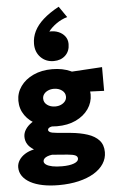

<svg xmlns="http://www.w3.org/2000/svg" viewBox="-71 -985 764 1257"><g transform="rotate(-5 311.0 -356.0)"><path d="M263.5 225Q205.5 225 158.5 215.5Q111.5 206 78 187.8Q44.5 169.5 26.5 143.8Q8.5 118 8.5 86Q8.5 62 22.2 40Q36 18 61.2 1.8Q86.5 -14.5 121.5 -22Q93 -39.5 79.8 -61.2Q66.5 -83 66.5 -110Q66.5 -135 81.5 -158Q96.5 -181 123.2 -199Q150 -217 185.2 -227Q220.5 -237 261.5 -235L294.5 -164Q268 -164.5 252.8 -161.8Q237.5 -159 231 -153.5Q224.5 -148 224.5 -141Q224.5 -133 235.2 -126.5Q246 -120 280.5 -117L369.5 -109Q433 -103 481 -87.2Q529 -71.5 555.8 -41.8Q582.5 -12 582.5 36Q582.5 77 560 111.8Q537.5 146.5 495.5 171.8Q453.5 197 394.8 211Q336 225 263.5 225ZM295.5 104Q345 104 374.2 92.8Q403.5 81.5 403.5 63Q403.5 48 388.2 41Q373 34 337.5 31L236.5 23Q217.5 25.5 204.2 31Q191 36.5 184.2 44.2Q177.5 52 177.5 61Q177.5 74 192 83.8Q206.5 93.5 233 98.8Q259.5 104 295.5 104ZM285.5 -160Q214 -160 160.5 -184.8Q107 -209.5 77.2 -252Q47.5 -294.5 47.5 -348Q47.5 -400 77.8 -442.5Q108 -485 161.8 -510Q215.5 -535 285.5 -535Q355 -535 408.5 -510.2Q462 -485.5 492.2 -443.2Q522.5 -401 522.5 -348Q522.5 -296 492.8 -253.2Q463 -210.5 409.8 -185.2Q356.5 -160 285.5 -160ZM285.5 -290Q306 -290 323 -297.5Q340 -305 350.2 -318Q360.5 -331 360.5 -348Q360.5 -373.5 338.5 -389.8Q316.5 -406 285.5 -406Q264.5 -406 247.5 -398.5Q230.5 -391 220.5 -378Q210.5 -365 210.5 -348Q210.5 -322.5 232.2 -306.2Q254 -290 285.5 -290ZM361.5 -374 285.5 -500 612.5 -520V-364ZM301.5 -587Q249.5 -587 215.8 -621.5Q182 -656 182 -710Q182 -753.5 201.5 -793Q221 -832.5 261.5 -868.8Q302 -905 364 -938.5L413.5 -866.5Q373.5 -854.5 341 -831.2Q308.5 -808 289 -782Q321 -784 347.8 -773.2Q374.5 -762.5 391 -741.2Q407.5 -720 407.5 -690Q407.5 -643 378 -615Q348.5 -587 301.5 -587Z"/></g></svg>

Font: Geologica Thin Roman Black
Style: Regular
Weight: 900
Version: Version 1.010;gftools[0.9.28]